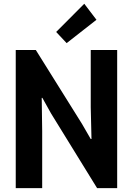

<svg xmlns="http://www.w3.org/2000/svg" viewBox="-20 -980 692 1000"><path d="M62 0V-719.7H166.5L407.2 -334.5L452.6 -255.9H456.5L452.6 -421.9V-719.7H590.3V0H485.8L245.6 -389.6L200.7 -470.2H197.3L199.7 -297.9V0ZM327.1 -755.4 272.5 -813.5 418.9 -960.4 482.4 -877Z"/></svg>

Font: Reddit Sans Condensed
Style: Bold
Weight: 700
Designer: Stephen Hutchings
Foundry: Reddit
Version: Version 1.014